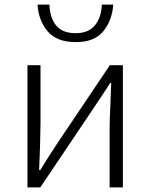

<svg xmlns="http://www.w3.org/2000/svg" viewBox="-20 -819 656 839"><path d="M100 -534H157V-277Q157 -252 155 -182L151 -76H156L193 -135L230 -192L460 -534H517V0H459V-256Q459 -301 462 -353L466 -457H462Q418 -389 386 -342L156 0H100ZM144 -799H196Q198 -742 225 -708Q252 -674 311 -674Q367 -674 395 -708.5Q423 -743 425 -799H475Q470 -730 431.5 -682.5Q393 -635 311 -635Q227 -635 187.5 -683Q148 -731 144 -799Z"/></svg>

Font: Merged Yaku Han JP Light
Style: Regular
Weight: 300
Designer: Ryoko NISHIZUKA 西塚涼子 (kana, bopomofo & ideographs); Paul D. Hunt (Latin, Greek & Cyrillic); Sandoll Communications 산돌커뮤니
Foundry: Adobe
Version: Version 2.004